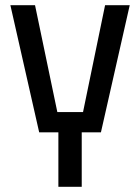

<svg xmlns="http://www.w3.org/2000/svg" viewBox="-20 -720 540 740"><path d="M205 0V-210H131L20 -700H115L201 -288H300L385 -700H480L369 -210H295V0Z"/></svg>

Font: Tektur SemiCondensed
Style: Regular
Weight: 400
Width: 4
Designer: Adam Jagosz
Foundry: Adam Jagosz
Version: Version 1.005;gftools[0.9.30]